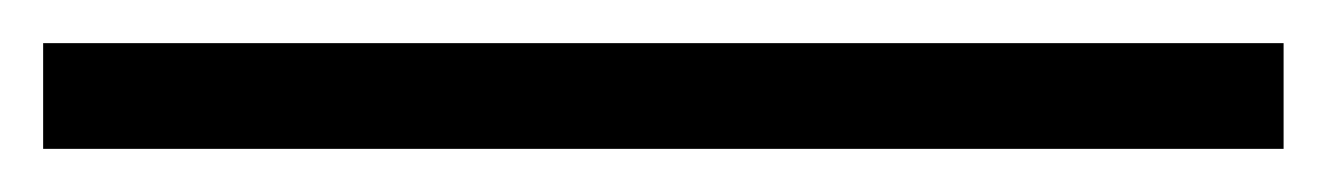

<svg xmlns="http://www.w3.org/2000/svg" viewBox="-20 44 615 89"><path d="M0 113V64H575V113Z"/></svg>

Font: Archivo Expanded Thin
Style: Regular
Weight: 250
Width: 7
Designer: Hector Gatti
Foundry: Omnibus-Type
Version: Version 2.001